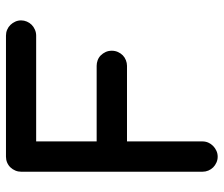

<svg xmlns="http://www.w3.org/2000/svg" viewBox="-73 -676 749 643"><g transform="rotate(-90 301.5 -354.5)"><path d="M503.9 -709Q514.2 -709 523.4 -705.1Q532.7 -701.2 539.6 -694.1Q546.4 -687 550.5 -678Q554.7 -668.9 554.7 -658.2Q554.7 -648.4 550.8 -639.2Q546.9 -629.9 540 -623Q533.2 -616.2 523.7 -612.1Q514.2 -607.9 503.9 -607.9H149.4V-405.3H402.8Q412.1 -405.3 421.4 -401.9Q430.7 -398.4 437.5 -391.6Q444.3 -384.8 448.7 -375.5Q453.1 -366.2 453.1 -354.5Q453.1 -343.3 448.7 -333.7Q444.3 -324.2 437.5 -317.6Q430.7 -311 421.4 -307.4Q412.1 -303.7 402.8 -303.7H149.4V-50.8Q149.4 -40.5 145.3 -31.2Q141.1 -22 134 -15.1Q127 -8.3 117.9 -4.2Q108.9 0 98.1 0Q87.9 0 78.6 -4.2Q69.3 -8.3 62.5 -15.1Q55.7 -22 51.8 -31.2Q47.9 -40.5 47.9 -50.8V-658.2Q47.9 -668.5 51.8 -677.7Q55.7 -687 62.5 -694.1Q69.3 -701.2 78.6 -705.1Q87.9 -709 98.1 -709H301.3Z"/></g></svg>

Font: TGL 0-17
Style: Regular
Weight: 400
Designer: Peter Wiegel
Foundry: Peter Wiegel
Version: Version 1.003 2010